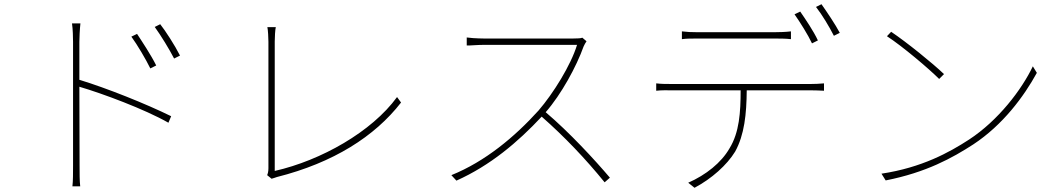

<svg xmlns="http://www.w3.org/2000/svg" viewBox="-20 -856 5040 912"><path d="M357 -657C357 -676 359 -719 362 -745H322C326 -718 327 -678 327 -657V-69C327 -34 327 4 324 29H361C358 4 358 -34 358 -69L357 -444C466 -412 668 -337 780 -273L793 -304C673 -363 488 -437 357 -477ZM715 -728C744 -688 785 -621 807 -578L835 -592C811 -640 765 -711 741 -741ZM722 -545C698 -594 652 -663 631 -695L604 -682C633 -642 673 -574 694 -531Z M1270 -7C1279 -10 1288 -12 1295 -15C1564 -83 1760 -208 1885 -369L1866 -395C1746 -230 1505 -94 1285 -44V-659C1285 -678 1287 -716 1290 -727H1250C1253 -716 1255 -674 1255 -658V-57C1255 -41 1252 -31 1249 -24Z M2746 -677C2740 -674 2725 -673 2700 -673H2281C2265 -673 2244 -674 2227 -675L2197 -678V-640C2208 -640 2217 -640 2228 -641C2245 -642 2266 -643 2281 -643H2721C2692 -547 2608 -412 2538 -331C2425 -206 2285 -89 2124 -24L2148 2C2309 -70 2440 -181 2553 -302C2662 -206 2760 -103 2852 10L2877 -12C2804 -98 2685 -227 2572 -323C2647 -409 2718 -540 2752 -635C2755 -642 2762 -655 2766 -660Z M3856 -823C3885 -786 3918 -731 3941 -686L3969 -700C3948 -740 3908 -799 3882 -836ZM3865 -664C3844 -709 3806 -765 3781 -801L3754 -788C3780 -751 3819 -689 3837 -650ZM3658 -673C3681 -673 3712 -673 3737 -670V-707C3713 -704 3681 -703 3658 -703H3293C3262 -703 3244 -704 3219 -707V-670C3240 -673 3263 -673 3295 -673ZM3175 -457C3144 -457 3122 -457 3097 -460V-425C3124 -428 3144 -427 3175 -427H3498C3498 -323 3492 -227 3445 -151C3406 -83 3333 -25 3249 12L3279 36C3360 -7 3433 -72 3472 -136C3516 -216 3526 -314 3527 -427H3829C3850 -427 3875 -426 3894 -425V-460C3872 -458 3850 -457 3829 -457Z M4193 -684C4267 -636 4393 -529 4441 -481L4464 -504C4411 -555 4286 -656 4213 -705ZM4187 1C4380 -37 4504 -106 4603 -170C4744 -263 4843 -397 4905 -510L4886 -541C4833 -430 4722 -284 4583 -193C4489 -132 4359 -60 4167 -31Z"/></svg>

Font: SSpoqa Han Sans Neo Thin
Style: Regular
Weight: 100
Designer: [Spoqa Han Sans Neo] Dong-huui Kim  Younghwa Kang  Yujin Lee  [Noto Sans] Ryoko NISHIZUKA  (kana & ideographs); Paul D. 
Foundry: Spoqa (http://www.spoqa-han-sans.com)
Version: Version 1.000